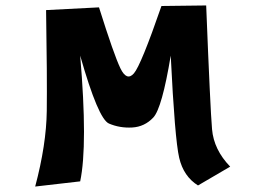

<svg xmlns="http://www.w3.org/2000/svg" viewBox="-20 -655 939 704"><path d="M149 -618 343 -628Q398 -453 421.5 -404.5Q445 -356 471 -386Q497 -416 572 -633L736 -635Q751 -256 757.5 -181Q764 -106 824 -44L706 25Q653 -8 637 -76.5Q621 -145 606 -451Q574 -258 542 -224Q510 -190 464.5 -187.5Q419 -185 379.5 -202Q340 -219 274 -451Q302 -123 274 10L109 29Q150 -125 151.5 -248.5Q153 -372 149 -618Z"/></svg>

Font: KN Bobohei
Style: Bold
Weight: 700
Designer: Kingnam Type Foundry
Version: Version 1.710;March 18, 2023